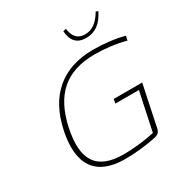

<svg xmlns="http://www.w3.org/2000/svg" viewBox="-199 -1030 1140 1192"><g transform="rotate(-30 371.0 -433.5)"><path d="M735 -621 742 -652C682 -669 598 -679 521 -679C296 -679 160 -555 114 -338C66 -115 145 9 356 9C435 9 518 -1 581 -15C606 -21 617 -32 622 -55L684 -350H480L474 -320H643L585 -46C511 -29 429 -21 363 -21C167 -21 105 -127 149 -335C194 -544 307 -649 515 -649C584 -649 666 -640 735 -621ZM419 -870 440 -876C449 -814 477 -786 528 -786C576 -786 617 -812 654 -876L670 -870C634 -796 585 -763 523 -763C460 -763 425 -796 419 -870Z"/></g></svg>

Font: LT Wave Text Thin Italic
Style: Regular
Weight: 100
Designer: Daniel Lyons
Version: Version 2.5 (Glyphs App)